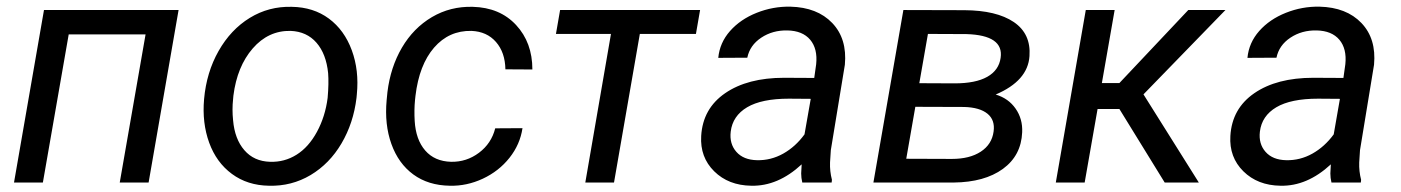

<svg xmlns="http://www.w3.org/2000/svg" viewBox="-20 -559 4292 588"><path d="M435.1 0H346.7L425.8 -453.6H190.4L111.3 0H22.9L114.7 -528.3H526.9Z M598.6 0ZM873.5 -538.1Q939.9 -537.1 987.3 -502Q1034.7 -466.8 1057.4 -405Q1080.1 -343.3 1072.8 -270L1071.8 -259.3Q1062.5 -182.1 1025.9 -119.9Q989.3 -57.6 931.2 -22.9Q873 11.7 803.7 9.8Q737.8 8.8 690.2 -26.4Q642.6 -61.5 620.6 -122.1Q598.6 -182.6 605 -255.4Q612.3 -337.4 649.4 -402.8Q686.5 -468.3 744.9 -504.2Q803.2 -540 873.5 -538.1ZM693.8 -254.9Q690.4 -224.1 693.8 -190.9Q698.7 -133.3 728.3 -99.1Q757.8 -64.9 807.1 -63.5Q851.1 -62 888.2 -85.2Q925.3 -108.4 950.7 -155.3Q976.1 -202.1 983.4 -259.3Q987.3 -304.2 984.9 -335Q979 -394 949.2 -428.2Q919.4 -462.4 870.1 -464.4Q801.8 -465.8 753.9 -410.6Q706.1 -355.5 694.8 -266.1Z M1361.3 -63.5Q1408.7 -62.5 1446.8 -91.1Q1484.9 -119.6 1496.6 -166L1580.1 -166.5Q1572.8 -116.7 1540.3 -75.7Q1507.8 -34.7 1458.5 -11.7Q1409.2 11.2 1357.4 9.8Q1291.5 8.8 1245.8 -24.7Q1200.2 -58.1 1178.7 -117.9Q1157.2 -177.7 1164.1 -252.4L1166.5 -276.9Q1175.8 -353 1210.9 -413.1Q1246.1 -473.1 1302.7 -506.6Q1359.4 -540 1427.7 -538.1Q1510.7 -536.1 1560.5 -482.4Q1610.4 -428.7 1610.4 -346.2L1527.8 -346.7Q1526.9 -398.4 1499 -430.4Q1471.2 -462.4 1423.8 -464.4Q1355 -465.8 1309.3 -413.1Q1263.7 -360.4 1252.4 -265.6L1251 -252.9Q1248 -221.7 1250 -188.5Q1253.4 -131.3 1282.2 -98.1Q1311 -64.9 1361.3 -63.5Z M2111.3 -455.1H1939.5L1860.4 0H1772.5L1851.1 -455.1H1682.6L1695.3 -528.3H2124Z M2123.5 0ZM2437 0Q2433.6 -14.2 2433.6 -27.8L2435.1 -55.7Q2362.3 11.7 2280.8 9.8Q2210.9 8.8 2167.2 -34.4Q2123.5 -77.6 2127.4 -142.6Q2132.3 -226.6 2200.9 -273.7Q2269.5 -320.8 2381.3 -320.8L2473.6 -320.3L2479.5 -362.3Q2484.4 -409.7 2461.2 -437.3Q2438 -464.8 2391.6 -465.8Q2346.2 -466.8 2311.3 -443.6Q2276.4 -420.4 2268.6 -382.3L2179.7 -381.8Q2184.1 -428.2 2215.8 -464.1Q2247.6 -500 2297.4 -519.8Q2347.2 -539.6 2400.4 -538.6Q2482.9 -536.6 2528.8 -488.5Q2574.7 -440.4 2567.4 -360.8L2524.4 -99.1L2522 -61.5Q2521 -34.7 2527.8 -8.3L2526.9 0ZM2298.3 -68.4Q2340.8 -67.4 2378.7 -88.6Q2416.5 -109.9 2443.8 -147.5L2462.9 -256.3L2396 -256.8Q2312.5 -256.8 2268.1 -230.5Q2223.6 -204.1 2217.8 -155.8Q2213.4 -118.7 2235.1 -94Q2256.8 -69.3 2298.3 -68.4Z M2654.8 0 2746.6 -528.3 2933.1 -527.8Q3031.7 -527.3 3084.7 -491.5Q3137.7 -455.6 3132.8 -387.2Q3127.9 -311.5 3029.3 -269.5Q3068.4 -257.8 3090.3 -226.3Q3112.3 -194.8 3110.4 -153.8Q3107.4 -82.5 3051.3 -41.7Q2995.1 -1 2900.9 0ZM2783.2 -231.9 2755.4 -72.8 2895 -72.3Q2949.7 -72.3 2983.6 -94.5Q3017.6 -116.7 3022.9 -156.2Q3027.8 -191.4 3004.2 -210.7Q2980.5 -230 2933.1 -231.4ZM2795.4 -304.2 2903.8 -303.7Q2967.8 -303.7 3003.4 -323.7Q3039.1 -343.8 3044.4 -381.8Q3054.7 -451.2 2939.5 -454.6L2821.8 -455.1Z M3408.2 -225.1H3341.3L3301.8 0H3213.4L3305.2 -528.3H3393.6L3354.5 -304.7H3408.2L3619.1 -528.3H3732.9L3481.9 -270L3651.4 0H3546.9Z M3744.1 0ZM4057.6 0Q4054.2 -14.2 4054.2 -27.8L4055.7 -55.7Q3982.9 11.7 3901.4 9.8Q3831.5 8.8 3787.8 -34.4Q3744.1 -77.6 3748 -142.6Q3752.9 -226.6 3821.5 -273.7Q3890.1 -320.8 4002 -320.8L4094.2 -320.3L4100.1 -362.3Q4105 -409.7 4081.8 -437.3Q4058.6 -464.8 4012.2 -465.8Q3966.8 -466.8 3931.9 -443.6Q3897 -420.4 3889.2 -382.3L3800.3 -381.8Q3804.7 -428.2 3836.4 -464.1Q3868.2 -500 3918 -519.8Q3967.8 -539.6 4021 -538.6Q4103.5 -536.6 4149.4 -488.5Q4195.3 -440.4 4188 -360.8L4145 -99.1L4142.6 -61.5Q4141.6 -34.7 4148.4 -8.3L4147.5 0ZM3918.9 -68.4Q3961.4 -67.4 3999.3 -88.6Q4037.1 -109.9 4064.5 -147.5L4083.5 -256.3L4016.6 -256.8Q3933.1 -256.8 3888.7 -230.5Q3844.2 -204.1 3838.4 -155.8Q3834 -118.7 3855.7 -94Q3877.4 -69.3 3918.9 -68.4Z"/></svg>

Font: Roboto
Style: Italic
Weight: 400
Italic angle: -12°
Designer: Google
Version: Version 2.134; 2016; ttfautohint (v1.6)